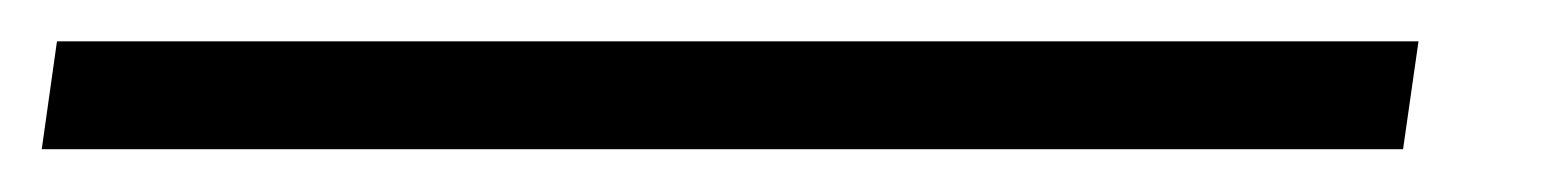

<svg xmlns="http://www.w3.org/2000/svg" viewBox="-82 73 745 92"><path d="M-54.7 92.8H597.7L590.3 144.5H-62Z"/></svg>

Font: Gelasio
Style: Italic
Weight: 400
Italic angle: -8.5°
Designer: Eben Sorkin
Foundry: Eben Sorkin
Version: Version 1.008